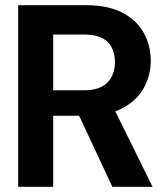

<svg xmlns="http://www.w3.org/2000/svg" viewBox="-20 -720 630 740"><path d="M50 0V-700H312Q397 -700 452 -671Q507 -642 534 -593.5Q561 -545 561 -486Q561 -430 534.5 -381.5Q508 -333 453 -303.5Q398 -274 311 -274H185V0ZM413 0 269 -308H416L568 0ZM185 -372H304Q365 -372 394 -402Q423 -432 423 -481Q423 -530 394.5 -558.5Q366 -587 303 -587H185Z"/></svg>

Font: DM Sans 36pt
Style: Bold
Weight: 700
Version: Version 4.004;gftools[0.9.30]